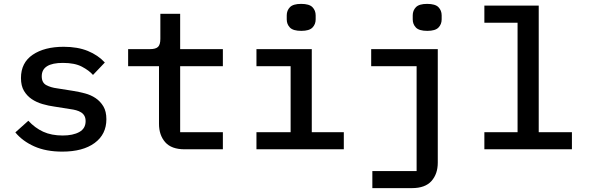

<svg xmlns="http://www.w3.org/2000/svg" viewBox="-20 -769 3040 989"><path d="M59 -87 126 -147Q160 -110 202.5 -90.5Q245 -71 303 -71Q356 -71 388.5 -89Q421 -107 421 -145Q421 -161 415 -172Q409 -183 398 -190Q387 -197 372.5 -201Q358 -205 342 -207L260 -220Q230 -224 199 -233Q168 -242 143.5 -258.5Q119 -275 103.5 -301Q88 -327 88 -367Q88 -446 148.5 -487Q209 -528 308 -528Q380 -528 432.5 -506.5Q485 -485 520 -447L459 -383Q439 -406 402 -425.5Q365 -445 304 -445Q195 -445 195 -376Q195 -343 218.5 -330.5Q242 -318 274 -314L356 -301Q387 -296 417.5 -288Q448 -280 472.5 -263.5Q497 -247 512.5 -221Q528 -195 528 -155Q528 -77 467.5 -32.5Q407 12 301 12Q217 12 156.5 -15Q96 -42 59 -87Z M931 0Q863 0 831 -36.5Q799 -73 799 -131V-428H640V-516H753Q782 -516 794 -527.5Q806 -539 806 -569V-698H908V-516H1128V-428H908V-88H1128V0Z M1457 -669V-690Q1457 -715 1473.5 -732Q1490 -749 1531 -749Q1573 -749 1589.5 -732Q1606 -715 1606 -690V-669Q1606 -644 1589.5 -627Q1573 -610 1532 -610Q1490 -610 1473.5 -627Q1457 -644 1457 -669ZM1301 -88H1477V-428H1301V-516H1586V-88H1751V0H1301Z M1898 112H2126V-428H1892V-516H2235V69Q2235 127 2202.5 163.5Q2170 200 2102 200H1898ZM2106 -669V-690Q2106 -715 2122.5 -732Q2139 -749 2180 -749Q2222 -749 2238.5 -732Q2255 -715 2255 -690V-669Q2255 -644 2238.5 -627Q2222 -610 2181 -610Q2139 -610 2122.5 -627Q2106 -644 2106 -669Z M2475 -88H2646V-652H2475V-740H2755V-88H2926V0H2475Z"/></svg>

Font: IBM Plaex Mono Medium
Style: Regular
Weight: 500
Designer: Mike Abbink, Paul van der Laan, Pieter van Rosmalen
Foundry: Bold Monday
Version: Version 2.003